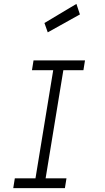

<svg xmlns="http://www.w3.org/2000/svg" viewBox="-20 -965 540 985"><path d="M305 -605 214 -50H321L313 0H48L56 -50H162L253 -605H144L152 -655H416L408 -605ZM208 -847 372 -945 390 -891 225 -799Z"/></svg>

Font: Lekton
Style: Italic
Weight: 400
Italic angle: -9.3°
Designer: Paolo Mazzetti, Luciano Perondi, Raffaele Flato, Elena Papassissa, Emilio Macchia, Michela Povoleri, Tobias Seemiller, R
Version: Version 3.000